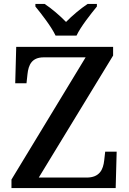

<svg xmlns="http://www.w3.org/2000/svg" viewBox="-20 -951 653 971"><path d="M261 -771H367C388 -816 439 -880 470 -918V-931H423C388 -908 344 -871 314 -840C284 -871 241 -908 206 -931H159V-918C190 -880 240 -816 261 -771ZM38 0H565L570 -184H512L507 -140C502 -94 484 -53 418 -53H176L552 -670V-714H62L57 -530H114L119 -576C124 -623 141 -661 201 -661H413L38 -43Z"/></svg>

Font: Noto Serif Telugu Medium
Style: Regular
Weight: 500
Designer: Jelle Bosma - Monotype Design Team
Foundry: Monotype Imaging Inc.
Version: Version 2.005